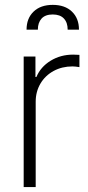

<svg xmlns="http://www.w3.org/2000/svg" viewBox="-20 -760 358 780"><path d="M76.2 -530.3H124V-447.3H127.9Q145 -488.3 185.5 -513.2Q226.1 -538.1 277.3 -538.1L302.7 -537.1V-487.3Q285.2 -490.2 274.4 -490.2Q231.9 -490.2 197.8 -471.7Q163.6 -453.1 144.3 -420.4Q125 -387.7 125 -346.7V0H76.2ZM194.3 -740.2Q243.7 -740.2 272.2 -712.9Q300.8 -685.5 300.8 -639.6H254.9Q254.9 -668.5 239.5 -684.8Q224.1 -701.2 194.3 -701.2Q164.1 -701.2 148.9 -684.6Q133.8 -668 133.8 -639.6H87.9Q87.9 -685.5 116.5 -712.9Q145 -740.2 194.3 -740.2Z"/></svg>

Font: Pretendard Std ExtraLight
Style: Regular
Weight: 200
Designer: Base glyphs from Inter by Rasmus Andersson; Hangeul glyphs from Noto Sans CJK(Source Han Sans) by Jang Soo-young and Kan
Foundry: Kil Hyung-jin
Version: Version 1.309